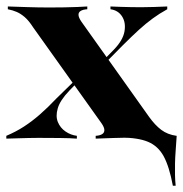

<svg xmlns="http://www.w3.org/2000/svg" viewBox="-24 -439 580 608"><path d="M523.4 149.2Q512.1 88.7 494.4 56Q476.6 23.4 444.8 10.1Q412.9 -3.2 359.7 -3.2L435.5 -12.1L535.5 -8.9Q533.9 15.3 532.3 37.5Q530.6 59.7 530.2 79Q529.8 98.4 530.2 115.7Q530.6 133.1 532.3 149.2ZM279 0V-8.9Q291.9 -9.7 299.2 -14.1Q306.5 -18.5 306.5 -27Q306.5 -35.5 297.6 -48.4L81.5 -351.6Q66.9 -374.2 54 -385.1Q41.1 -396 29 -401.2Q16.9 -406.5 0.8 -409.7V-418.5Q26.6 -417.7 62.1 -416.5Q97.6 -415.3 132.3 -415.3Q157.3 -415.3 179.8 -415.7Q202.4 -416.1 221.4 -416.9Q240.3 -417.7 252.4 -418.5V-409.7Q238.7 -408.9 231.5 -404.4Q224.2 -400 224.6 -391.5Q225 -383.1 233.9 -370.2L448.4 -68.5Q466.9 -42.7 486.7 -27.8Q506.5 -12.9 534.7 -8.9V0Q510.5 -0.8 476.2 -2Q441.9 -3.2 409.7 -3.2Q371.8 -3.2 334.7 -2Q297.6 -0.8 279 0ZM-4 0V-8.9Q26.6 -21.8 52 -38.3Q77.4 -54.8 102.4 -76.6Q127.4 -98.4 154.8 -127.4L217.7 -188.7L224.2 -181.5L195.2 -151.6Q166.1 -121 158.9 -96Q151.6 -71 159.3 -52.4Q166.9 -33.9 183.5 -22.6Q200 -11.3 219.4 -8.9V0Q200 -1.6 165.3 -2Q130.6 -2.4 97.6 -2.4Q80.6 -2.4 66.5 -2Q52.4 -1.6 36.7 -1.2Q21 -0.8 -4 0ZM301.6 -231.5 295.2 -239.5 336.3 -281.5Q365.3 -311.3 370.2 -339.5Q375 -367.7 362.5 -387.1Q350 -406.5 325.8 -409.7V-418.5Q341.9 -417.7 357.3 -417.3Q372.6 -416.9 388.7 -416.5Q404.8 -416.1 421.8 -416.1Q446 -416.1 463.7 -416.9Q481.5 -417.7 505.6 -418.5V-409.7Q480.6 -396 459.7 -380.6Q438.7 -365.3 416.1 -344.8Q393.5 -324.2 364.5 -295.2Z"/></svg>

Font: Playfair 144pt SemiExpanded Black
Style: Regular
Weight: 900
Width: 6
Designer: Claus Eggers Sørensen
Foundry: Claus Eggers Sørensen
Version: Version 2.203